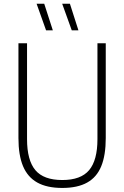

<svg xmlns="http://www.w3.org/2000/svg" viewBox="-20 -964 644 994"><path d="M75.5 -249.5V-740H120V-243.5Q120 -134.5 163 -83.2Q206 -32 302.5 -32Q398.5 -32 441.5 -83.2Q484.5 -134.5 484.5 -243.5V-740H527.5V-249.5Q527.5 -160.5 504.2 -103.5Q481 -46.5 431.2 -18.8Q381.5 9 302.5 9Q223 9 173 -19Q123 -47 99.2 -103.8Q75.5 -160.5 75.5 -249.5ZM218.5 -807 169.5 -944.5H209L253.5 -807ZM351.5 -807 302 -944.5H342L386 -807Z"/></svg>

Font: Encode Sans Condensed ExLight
Style: Regular
Weight: 275
Width: 3
Designer: Multiple Designers
Foundry: Impallari Type
Version: Version 2.000